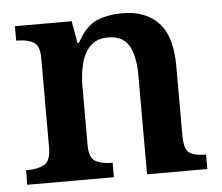

<svg xmlns="http://www.w3.org/2000/svg" viewBox="-44 -597 748 647"><g transform="rotate(-5 329.5 -274.0)"><path d="M23 0V-49H27Q61 -49 84 -61Q107 -73 107 -119V-421Q107 -464 86 -475.5Q65 -487 32 -487H28V-536H220L233 -461H238Q268 -517 306 -532.5Q344 -548 392 -548Q470 -548 514 -502Q558 -456 558 -354V-120Q558 -73 576 -61Q594 -49 628 -49H632V0H428V-335Q428 -400 407.5 -435.5Q387 -471 337 -471Q299 -471 277 -449Q255 -427 246 -391Q237 -355 237 -313V-115Q237 -72 258 -60.5Q279 -49 312 -49H316V0Z"/></g></svg>

Font: Noto Serif Toto SemiBold
Style: Regular
Weight: 600
Designer: Monotype Design Team
Foundry: Monotype Imaging Inc.
Version: Version 2.001; ttfautohint (v1.8.4.7-5d5b)